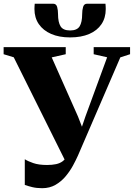

<svg xmlns="http://www.w3.org/2000/svg" viewBox="-40 -997 721 1034"><path d="M187 16.5Q157.5 16.5 134 10.8Q110.5 5 93.5 -1V-139.5Q109.5 -129 139 -118.8Q168.5 -108.5 213.5 -108.5Q240.5 -108.5 261.8 -113Q283 -117.5 298 -129Q313 -140.5 321.5 -160L322.5 -108.5L34 -688.5L-20.5 -705V-743H314V-705L238.5 -688L380 -369.5L416.5 -275.5L384 -263.5L420 -369.5L537 -688.5L464.5 -705V-743H660.5V-705L608 -688L379.5 -158.5Q369 -135 352.8 -105Q336.5 -75 313.2 -47.2Q290 -19.5 258.8 -1.5Q227.5 16.5 187 16.5ZM246 -977Q263 -977 267.8 -959.5Q272.5 -942 272.5 -921Q272.5 -877.5 286.2 -855.2Q300 -833 337.5 -833Q375 -833 388.8 -855.2Q402.5 -877.5 402.5 -921Q402.5 -942 407.5 -959.5Q412.5 -977 429 -977H528Q528.5 -970 529 -963Q529.5 -956 529.5 -948.5Q529.5 -901 506.5 -866.8Q483.5 -832.5 440.5 -814Q397.5 -795.5 337.5 -795.5Q278.5 -795.5 235.5 -814.2Q192.5 -833 169 -867.2Q145.5 -901.5 145.5 -948.5Q145.5 -956 146 -963Q146.5 -970 147 -977Z"/></svg>

Font: Merriweather 96pt Black
Style: Regular
Weight: 900
Version: Version 2.100